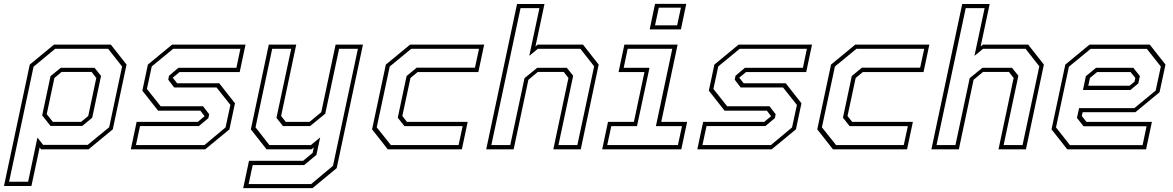

<svg xmlns="http://www.w3.org/2000/svg" viewBox="-78 -770 6048 990"><path d="M-57.5 189 75.5 -437 200.5 -540H493.5L574.5 -437L503.5 -103L378.5 0H133.5L126.5 -10L84 189ZM-31 167H67L115 -60.5L144.5 -23H374L485 -114L551.5 -427L479.5 -518.5H206.5L95 -426ZM194.5 -141.5H340L377 -172L418.5 -368L394.5 -399H239.5L202.5 -368L163 -181.5ZM182.5 -120.5 139.5 -175 182.5 -377.5 235.5 -420.5H409.5L443 -378.5L397.5 -163L346 -120.5Z M596.5 0 626.5 -141.5H941.5L978.5 -172L978 -169.5L955 -199.5H737L656 -302.5L684.5 -437L809.5 -540H1188L1158 -398.5H848L811 -368L811.5 -371L835.5 -340.5H1052.5L1133.5 -237.5L1105 -103L980 0ZM623 -22H976L1085 -113L1110 -229L1038.5 -319H820L789.5 -359L793.5 -379.5L842 -420.5H1141L1161.5 -518.5H815L704.5 -427.5L679.5 -311.5L750.5 -222H969L1000.5 -181L996.5 -161L947.5 -120H644Z M1296.5 0 1215.5 -103 1308 -540H1449.5L1371.5 -172L1395.5 -141.5H1518L1578.5 -191.5L1652.5 -540H1793.5L1658 97L1533.5 200H1176L1206 59H1485L1534 18.5L1540 -10L1528 0ZM1204 179H1526.5L1639 85L1767.5 -518.5H1670.5L1599 -183.5L1521 -120H1381L1347.5 -162.5L1423.5 -518.5H1325.5L1239.5 -113.5L1311 -22H1525L1573 -61.5L1553.5 28.5L1490.5 81H1225Z M1921.5 0 1840.5 -103 1911.5 -437 2036.5 -540H2418.5L2388.5 -398.5H2075.5L2038.5 -368L1996.5 -172L2020.5 -141.5H2333.5L2303.5 0ZM1937.5 -22H2286.5L2307.5 -119.5H2007.5L1973 -163L2018.5 -378L2070.5 -421H2371L2392 -518.5H2042.5L1931.5 -427L1864.5 -113.5Z M2429 0 2588 -749.5H2729.5L2683 -530.5L2694.5 -540H2928L3009 -437L2916.5 0H2775L2853 -368L2829 -399H2695L2646.5 -358.5L2570.5 0ZM2455.5 -22H2553L2626.5 -367L2692 -420.5H2844.5L2877.5 -379.5L2801.5 -22H2899L2985.5 -428L2914.5 -518.5H2695.5L2651 -482L2703.5 -728H2606Z M3272 -618.5 3299.5 -750H3460.5L3433 -618.5ZM3299.5 -639.5H3413.5L3433 -730.5H3319ZM3027 0 3057 -141.5H3190.5L3245 -398.5H3111.5L3141.5 -540H3416L3331.5 -141.5H3465L3435 0ZM3053 -22H3417.5L3438.5 -119.5H3304L3388.5 -518.5H3158.5L3138 -420.5H3271L3206.5 -119.5H3074Z M3517.5 0 3547.5 -141.5H3862.5L3899.5 -172L3899 -169.5L3876 -199.5H3658L3577 -302.5L3605.5 -437L3730.5 -540H4109L4079 -398.5H3769L3732 -368L3732.5 -371L3756.5 -340.5H3973.5L4054.5 -237.5L4026 -103L3901 0ZM3544 -22H3897L4006 -113L4031 -229L3959.5 -319H3741L3710.5 -359L3714.5 -379.5L3763 -420.5H4062L4082.5 -518.5H3736L3625.5 -427.5L3600.5 -311.5L3671.5 -222H3890L3921.5 -181L3917.5 -161L3868.5 -120H3565Z M4217 0 4136 -103 4207 -437 4332 -540H4714L4684 -398.5H4371L4334 -368L4292 -172L4316 -141.5H4629L4599 0ZM4233 -22H4582L4603 -119.5H4303L4268.5 -163L4314 -378L4366 -421H4666.5L4687.5 -518.5H4338L4227 -427L4160 -113.5Z M4724.5 0 4883.5 -749.5H5025L4978.5 -530.5L4990 -540H5223.5L5304.5 -437L5212 0H5070.5L5148.5 -368L5124.5 -399H4990.5L4942 -358.5L4866 0ZM4751 -22H4848.5L4922 -367L4987.5 -420.5H5140L5173 -379.5L5097 -22H5194.5L5281 -428L5210 -518.5H4991L4946.5 -482L4999 -728H4901.5Z M5850.5 -540 5931.5 -437 5901 -294.5 5776.5 -191.5H5504.5L5500 -172L5524 -141.5H5861.5L5831.5 0H5425L5344 -103L5415 -437L5540 -540ZM5765.5 -420.5 5799.5 -378 5791.5 -340 5750.5 -306H5506L5521 -377L5573.5 -420.5ZM5835.5 -518H5545.5L5433.5 -426L5367 -113L5439 -21.5H5813.5L5834 -119H5509L5475 -162L5486 -212.5H5771L5881 -303L5907.5 -427ZM5751.5 -398.5H5579L5542 -368L5533.5 -328H5746.5L5772 -349L5776 -368Z"/></svg>

Font: Tourney ExtraLight
Style: Italic
Weight: 250
Italic angle: -12°
Version: Version 1.015